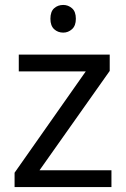

<svg xmlns="http://www.w3.org/2000/svg" viewBox="-20 -757 510 777"><path d="M39 0V-58L327 -468H56V-536H424V-470L140 -68H431V0ZM236 -737Q256 -737 271.5 -723.5Q287 -710 287 -681Q287 -653 271.5 -639Q256 -625 236 -625Q214 -625 199 -639Q184 -653 184 -681Q184 -710 199 -723.5Q214 -737 236 -737Z"/></svg>

Font: Noto Sans Symbols
Style: Regular
Weight: 400
Designer: Monotype Design Team
Foundry: Monotype Imaging Inc.
Version: Version 2.002